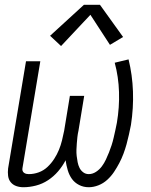

<svg xmlns="http://www.w3.org/2000/svg" viewBox="-20 -777 634 805"><path d="M78 8Q62 8 48 3Q34 -2 25 -13Q16 -24 14 -39.5Q12 -55 14 -71L89 -520H149L74 -71Q73 -65 75 -60Q77 -55 81.5 -52Q86 -49 91 -48Q96 -47 101 -47Q122 -47 142.5 -54.5Q163 -62 179 -77Q195 -92 207 -110.5Q219 -129 227 -148.5Q235 -168 240 -188.5Q245 -209 249 -229L273 -375H333L309 -229Q306 -216 304.5 -202.5Q303 -189 302 -175.5Q301 -162 300.5 -149Q300 -136 301.5 -123Q303 -110 305.5 -97Q308 -84 313.5 -73Q319 -62 329 -54.5Q339 -47 352 -47Q368 -47 382.5 -56.5Q397 -66 407 -79.5Q417 -93 424 -108Q431 -123 437 -138Q443 -153 448 -168.5Q453 -184 456.5 -199.5Q460 -215 463.5 -230.5Q467 -246 470 -262Q481 -327 479 -391Q477 -455 461 -514L519 -528Q535 -463 537.5 -393.5Q540 -324 529 -253Q525 -233 520.5 -212.5Q516 -192 510.5 -172Q505 -152 497.5 -132Q490 -112 480 -93Q470 -74 458 -56Q446 -38 429.5 -23Q413 -8 392.5 0Q372 8 352 8Q330 8 311.5 -1.5Q293 -11 281.5 -27Q270 -43 264 -63.5Q258 -84 255 -105Q242 -80 223.5 -58.5Q205 -37 181.5 -21.5Q158 -6 131 1Q104 8 78 8ZM236 -584 190 -627 332 -757H399L496 -622L441 -589L359 -715Z"/></svg>

Font: Iosevka QP Light
Style: Italic
Weight: 300
Italic angle: -9°
Designer: Belleve Invis
Foundry: Belleve Invis
Version: Version 20.0.0; ttfautohint (v1.8.4)